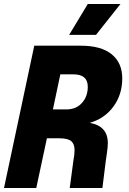

<svg xmlns="http://www.w3.org/2000/svg" viewBox="-22 -938 642 958"><path d="M-2 0 149 -710H381Q483 -710 535.5 -667Q588 -624 588 -547Q588 -467 544.5 -407Q501 -347 426 -325Q516 -309 516 -224Q516 -206 512 -178.5Q508 -151 505 -129L489 0H326L344 -135Q347 -150 348.5 -164.5Q350 -179 350 -189Q350 -220 333 -234Q316 -248 274 -248H212L159 0ZM242 -392H308Q358 -392 387 -424.5Q416 -457 416 -505Q416 -567 345 -567H279ZM323 -764 416 -918H579L457 -764Z"/></svg>

Font: Geist Mono ExtraBold
Style: Italic
Weight: 800
Italic angle: -12°
Monospace: yes
Designer: Basement.studio, Andrés Briganti, Mateo Zaragoza
Foundry: Basement.studio, Vercel, Andrés Briganti, Guido Ferreyra, Mateo Zaragoza
Version: Version 1.500; ttfautohint (v1.8.4.7-5d5b)